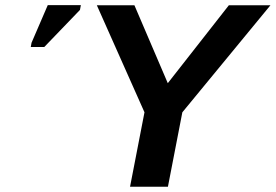

<svg xmlns="http://www.w3.org/2000/svg" viewBox="-20 -708 1045 728"><path d="M671.4 -282.2 616.7 0H473.1L527.8 -282.2L347.2 -688H489.7L616.2 -392.6L847.7 -688H1005.4ZM283.2 -670.4 147.9 -529.8H96.7L99.6 -545.9L161.1 -688.5H286.6Z"/></svg>

Font: Arimo
Style: Bold Italic
Weight: 700
Italic angle: -12°
Designer: Steve Matteson
Foundry: Monotype Imaging Inc.
Version: Version 1.33